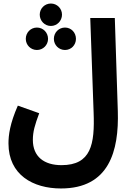

<svg xmlns="http://www.w3.org/2000/svg" viewBox="-20 -836 743 1087"><path d="M268 -689C303 -689 331 -718 331 -753C331 -788 303 -816 268 -816C233 -816 205 -788 205 -753C205 -718 233 -689 268 -689ZM28 -24C28 154 167 231 325 231C598 231 654 19 647 -207L630 -734H491L510 -199C517 -19 496 99 328 99C231 99 166 52 166 -44C166 -90 177 -128 202 -195L81 -238C36 -136 28 -71 28 -24ZM189 -553C224 -553 252 -581 252 -616C252 -652 224 -680 189 -680C154 -680 126 -652 126 -616C126 -581 154 -553 189 -553ZM348 -553C383 -553 410 -581 410 -616C410 -652 383 -680 348 -680C313 -680 285 -652 285 -616C285 -581 313 -553 348 -553Z"/></svg>

Font: Noto Sans Arabic UI SmCn
Style: Bold
Weight: 700
Width: 4
Designer: Monotype Design Team, Nadine Chahine and Nizar Qandah
Foundry: Monotype Imaging Inc.
Version: Version 2.010